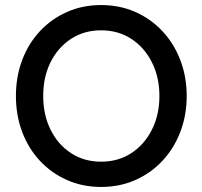

<svg xmlns="http://www.w3.org/2000/svg" viewBox="-20 -730 801 760"><path d="M719 -350Q719 -274 694 -208.5Q669 -143 623.5 -94Q578 -45 516 -17.5Q454 10 380 10Q307 10 245 -17.5Q183 -45 137.5 -94Q92 -143 67.5 -208.5Q43 -274 43 -350Q43 -426 67.5 -491.5Q92 -557 137.5 -606Q183 -655 245 -682.5Q307 -710 380 -710Q454 -710 516 -682.5Q578 -655 623.5 -606Q669 -557 694 -491.5Q719 -426 719 -350ZM611 -350Q611 -424 581.5 -483Q552 -542 500 -576Q448 -610 380 -610Q313 -610 261 -576Q209 -542 180 -483.5Q151 -425 151 -350Q151 -276 180 -217Q209 -158 261 -124Q313 -90 380 -90Q448 -90 500 -124Q552 -158 581.5 -217Q611 -276 611 -350Z"/></svg>

Font: Quicksand Light SemiBold
Style: Regular
Weight: 600
Version: Version 3.006